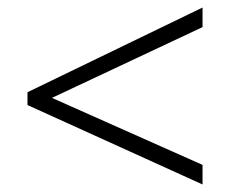

<svg xmlns="http://www.w3.org/2000/svg" viewBox="-20 -617 611 510"><path d="M518 -127 53 -338V-372L518 -597V-545L118 -357L518 -179Z"/></svg>

Font: Noto Sans Armenian Light
Style: Regular
Weight: 300
Designer: Monotype Design Team
Foundry: Monotype Imaging Inc.
Version: Version 2.007